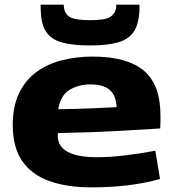

<svg xmlns="http://www.w3.org/2000/svg" viewBox="-20 -798 750 828"><path d="M373 10Q268 10 192 -17.5Q116 -45 75.5 -104Q35 -163 35 -259Q35 -339 62 -395.5Q89 -452 136.5 -487Q184 -522 246.5 -538Q309 -554 379 -554Q528 -554 600 -493.5Q672 -433 672 -300Q672 -291 672 -275Q672 -259 671 -244Q608 -240 493.5 -233.5Q379 -227 230 -224Q229 -220 229 -212Q230 -120 399 -120Q456 -120 521 -128Q586 -136 650 -148L670 -26Q605 -8 532.5 1Q460 10 373 10ZM231 -327Q312 -328 381.5 -331Q451 -334 483 -336Q480 -387 453 -410.5Q426 -434 369 -434Q321 -434 281.5 -411.5Q242 -389 231 -327ZM368 -602Q297 -602 250.5 -614Q204 -626 181 -658Q158 -690 156 -748Q155 -762 155 -778H255Q255 -775 255 -772.5Q255 -770 256 -767Q258 -740 280 -725.5Q302 -711 368 -711Q434 -711 456 -725.5Q478 -740 481 -767Q481 -770 481 -772.5Q481 -775 481 -778H581Q582 -770 581.5 -762.5Q581 -755 581 -748Q578 -692 556 -660Q534 -628 488.5 -615Q443 -602 368 -602Z"/></svg>

Font: Georama Extended
Style: Bold
Weight: 700
Width: 7
Designer: Jean-Baptiste Levee
Foundry: Production Type
Version: Version 1.000